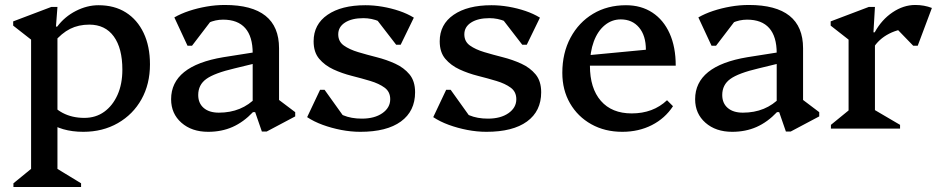

<svg xmlns="http://www.w3.org/2000/svg" viewBox="-20 -517 3776 772"><path d="M315 13Q226 13 170 -29V-122Q194 -83 232 -63Q270 -43 319 -43Q365 -43 399 -67.5Q433 -92 452.5 -135.5Q472 -179 472 -237Q472 -323 437.5 -370.5Q403 -418 339 -418Q296 -418 262 -401Q228 -384 196 -346V-410H210Q240 -450 285 -473Q330 -496 376 -496Q440 -496 486 -467Q532 -438 557.5 -384.5Q583 -331 583 -258Q583 -179 549 -118Q515 -57 454 -22Q393 13 315 13ZM34 235V220L121 149L105 177V-390L148 -324L33 -414V-431L186 -489H211L205 -410H211V179L196 153L306 220V235Z M1033 12 1006 -66H996V-303Q996 -370 966 -404Q936 -438 877 -438Q846 -438 817.5 -425Q789 -412 771 -390L776 -473H859L752 -333H734L681 -447Q707 -462 740 -473Q773 -484 810 -490.5Q847 -497 884 -497Q993 -497 1047.5 -453.5Q1102 -410 1102 -323V-85L1061 -146L1167 -66V-49L1052 12ZM817 13Q751 13 709.5 -23.5Q668 -60 668 -118Q668 -252 878 -287L1030 -311V-268L923 -242Q842 -223 809.5 -199.5Q777 -176 777 -135Q777 -102 799 -83Q821 -64 860 -64Q952 -64 1011 -126V-66H997Q959 -26 915 -6.5Q871 13 817 13Z M1429 13Q1391 13 1352 5.5Q1313 -2 1277.5 -15Q1242 -28 1215 -46L1267 -156H1285L1383 -19H1309L1304 -97Q1328 -67 1360 -53.5Q1392 -40 1435 -40Q1486 -40 1517.5 -62Q1549 -84 1549 -118Q1549 -148 1526.5 -164.5Q1504 -181 1469 -191.5Q1434 -202 1394.5 -212Q1355 -222 1320.5 -238Q1286 -254 1263.5 -280.5Q1241 -307 1241 -351Q1241 -419 1297 -457.5Q1353 -496 1449 -496Q1483 -496 1518 -490Q1553 -484 1585.5 -473Q1618 -462 1644 -446L1591 -337H1573L1468 -473H1549L1554 -395Q1536 -418 1505 -431Q1474 -444 1441 -444Q1395 -444 1367.5 -426.5Q1340 -409 1340 -379Q1340 -350 1362.5 -334Q1385 -318 1420 -307.5Q1455 -297 1494.5 -287Q1534 -277 1569 -261Q1604 -245 1626.5 -218Q1649 -191 1649 -146Q1649 -70 1592 -28.5Q1535 13 1429 13Z M1936 13Q1898 13 1859 5.5Q1820 -2 1784.5 -15Q1749 -28 1722 -46L1774 -156H1792L1890 -19H1816L1811 -97Q1835 -67 1867 -53.5Q1899 -40 1942 -40Q1993 -40 2024.5 -62Q2056 -84 2056 -118Q2056 -148 2033.5 -164.5Q2011 -181 1976 -191.5Q1941 -202 1901.5 -212Q1862 -222 1827.5 -238Q1793 -254 1770.5 -280.5Q1748 -307 1748 -351Q1748 -419 1804 -457.5Q1860 -496 1956 -496Q1990 -496 2025 -490Q2060 -484 2092.5 -473Q2125 -462 2151 -446L2098 -337H2080L1975 -473H2056L2061 -395Q2043 -418 2012 -431Q1981 -444 1948 -444Q1902 -444 1874.5 -426.5Q1847 -409 1847 -379Q1847 -350 1869.5 -334Q1892 -318 1927 -307.5Q1962 -297 2001.5 -287Q2041 -277 2076 -261Q2111 -245 2133.5 -218Q2156 -191 2156 -146Q2156 -70 2099 -28.5Q2042 13 1936 13Z M2482 13Q2412 13 2357.5 -17.5Q2303 -48 2272 -101.5Q2241 -155 2241 -224Q2241 -304 2274 -365.5Q2307 -427 2364.5 -461.5Q2422 -496 2497 -496Q2558 -496 2603 -466.5Q2648 -437 2672.5 -382.5Q2697 -328 2697 -253H2314V-292L2577 -317Q2577 -374 2549.5 -406.5Q2522 -439 2476 -439Q2440 -439 2411.5 -415.5Q2383 -392 2367.5 -350Q2352 -308 2352 -253Q2352 -162 2396 -111.5Q2440 -61 2520 -61Q2606 -61 2662 -114L2686 -90Q2654 -41 2601 -14Q2548 13 2482 13Z M3140 12 3113 -66H3103V-303Q3103 -370 3073 -404Q3043 -438 2984 -438Q2953 -438 2924.5 -425Q2896 -412 2878 -390L2883 -473H2966L2859 -333H2841L2788 -447Q2814 -462 2847 -473Q2880 -484 2917 -490.5Q2954 -497 2991 -497Q3100 -497 3154.5 -453.5Q3209 -410 3209 -323V-85L3168 -146L3274 -66V-49L3159 12ZM2924 13Q2858 13 2816.5 -23.5Q2775 -60 2775 -118Q2775 -252 2985 -287L3137 -311V-268L3030 -242Q2949 -223 2916.5 -199.5Q2884 -176 2884 -135Q2884 -102 2906 -83Q2928 -64 2967 -64Q3059 -64 3118 -126V-66H3104Q3066 -26 3022 -6.5Q2978 13 2924 13Z M3321 0V-15L3408 -86L3392 -58V-390L3435 -324L3320 -414V-431L3473 -489H3498L3492 -387H3498V-56L3483 -83L3599 -15V0ZM3490 -322 3483 -387H3497Q3525 -438 3569 -467.5Q3613 -497 3660 -497Q3696 -497 3727 -485L3670 -333H3652L3560 -428L3648 -403Q3597 -403 3555 -381.5Q3513 -360 3490 -322Z"/></svg>

Font: Platypi Light
Style: Regular
Weight: 400
Version: Version 1.200